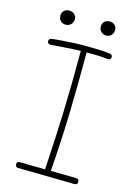

<svg xmlns="http://www.w3.org/2000/svg" viewBox="-128 -929 694 990"><g transform="rotate(15 219.0 -433.5)"><path d="M388 -21Q388 -5 373 -5L68 -10Q63 -10 59 -14.5Q55 -19 55 -26Q55 -41 70 -41L206 -39Q217 -218 221.5 -359Q226 -500 226 -677Q181 -676 100 -669L65 -667Q58 -667 54 -671Q50 -675 50 -682Q50 -695 66 -698Q79 -700 137.5 -704Q196 -708 223 -708Q338 -708 374 -702Q388 -700 388 -687Q388 -679 383 -675Q378 -671 371 -672Q345 -675 320 -676Q295 -677 257 -677Q257 -487 253 -346.5Q249 -206 237 -39L373 -37Q388 -37 388 -21ZM77 -826Q77 -842 87.5 -852Q98 -862 115 -862Q132 -862 143 -852Q154 -842 154 -826Q154 -809 143 -798Q132 -787 115 -787Q98 -787 87.5 -798Q77 -809 77 -826ZM293 -826Q293 -842 303.5 -852Q314 -862 331 -862Q348 -862 358.5 -852Q369 -842 369 -826Q369 -809 358.5 -798Q348 -787 331 -787Q314 -787 303.5 -798Q293 -809 293 -826Z"/></g></svg>

Font: Mali ExtraLight
Style: Regular
Weight: 275
Version: Version 1.000; ttfautohint (v1.6)